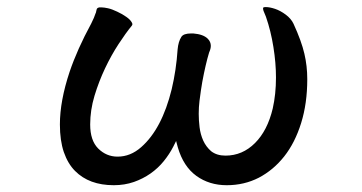

<svg xmlns="http://www.w3.org/2000/svg" viewBox="-20 -491 1040 551"><path d="M151.9 -133.8Q151.9 -87.9 163.1 -54.7Q174.8 -21 195.3 -0.5Q235.8 40.5 306.6 40.5Q337.4 40.5 364.3 31.2Q416.5 12.7 450.2 -28.8Q466.3 -48.8 477.1 -69.8L485.4 -86.4L490.2 -68.4Q506.3 -13.2 543.5 13.7Q580.6 40.5 630.6 40.5Q680.7 40.5 722.7 19Q764.6 -2.9 795.7 -42.2Q826.7 -81.5 844.2 -137.9Q861.8 -194.3 861.8 -263.7Q861.8 -301.8 853.5 -336.9Q845.2 -373 822.3 -422.9Q815.4 -437.5 800 -449Q784.7 -460.4 769.3 -465.6Q753.9 -470.7 742.7 -470.7Q736.8 -470.7 735.4 -469.2L734.9 -467.8Q734.9 -463.9 736.1 -460.2Q737.3 -456.5 743.2 -442.9Q757.3 -402.3 764.6 -356.2Q772 -310.1 772 -268.6Q772 -220.7 762.7 -179.7Q747.6 -116.2 711.9 -80.6Q675.8 -44.4 627 -44.4Q602.1 -44.4 585.9 -57.1Q571.3 -69.8 563.2 -87.6Q555.2 -105.5 552.7 -126Q550.3 -146 550.3 -164.6Q550.3 -183.1 552.5 -201.4Q554.7 -219.7 556.6 -231.7Q558.6 -243.7 560.5 -255.9Q569.8 -306.2 580.1 -340.3Q585 -351.1 585 -359.4Q585 -371.1 576.2 -379.9Q563.5 -392.6 534.7 -395Q531.2 -395 528.3 -395Q506.8 -395 500.5 -385.3Q491.7 -371.6 489.7 -349.1Q485.8 -290 472.7 -234.9Q444.8 -121.1 385.3 -68.8Q354.5 -41.5 317.4 -41.5Q285.2 -41.5 261.7 -64.9Q238.8 -87.9 238.8 -133.8Q238.8 -174.8 251.2 -216.1Q263.7 -257.3 281.5 -294.9Q299.3 -332.5 320.1 -364.3Q340.8 -396 358.4 -417.5Q359.9 -419.4 359.9 -421.6Q359.9 -423.8 358.4 -426.3Q354 -434.6 342.5 -442.6Q331.1 -450.7 316.4 -457.5Q301.3 -464.8 289.8 -467.3Q278.3 -469.7 272.7 -469.7Q267.1 -469.7 264.6 -469.7Q260.7 -468.8 259.3 -467.3Q257.8 -465.8 257.3 -463.6Q256.8 -461.4 256.3 -459.5Q255.9 -457.5 255.4 -455.3Q254.9 -453.1 253.9 -451.7Q251 -441.9 241.7 -423.3Q201.7 -349.6 179.7 -284.7Q151.9 -201.2 151.9 -133.8Z"/></svg>

Font: Bakudai
Style: ExtraLight
Weight: 200
Version: Version 1.48